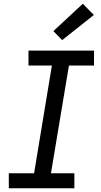

<svg xmlns="http://www.w3.org/2000/svg" viewBox="-20 -1005 540 1025"><path d="M27 0V-80H162L257 -655H132V-735H482V-655H348L252 -80H377V0ZM312 -791 265 -839 422 -985 481 -925Z"/></svg>

Font: Iosevka Slab Medium
Style: Italic
Weight: 500
Italic angle: -9°
Monospace: yes
Designer: Belleve Invis
Foundry: Belleve Invis
Version: Version 11.1.0; ttfautohint (v1.8.3)